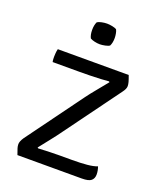

<svg xmlns="http://www.w3.org/2000/svg" viewBox="-126 -749 697 831"><g transform="rotate(20 222.0 -334.0)"><path d="M241.5 -334.5Q258 -357 279.2 -382.5Q300.5 -408 320 -432.5L317 -435.5Q305 -434 280.8 -432.8Q256.5 -431.5 229 -431Q201.5 -430.5 179.5 -430.5H59Q57.5 -436.5 57.2 -444Q57 -451.5 57 -455.5Q57 -461 57.8 -471Q58.5 -481 61 -490.5H387.5Q394.5 -472 397.2 -461.8Q400 -451.5 400 -443.5Q400 -437 396.8 -429.8Q393.5 -422.5 387.5 -414.5L203 -162.5Q186 -138.5 164 -111Q142 -83.5 124.5 -61L127.5 -58Q153.5 -59.5 181.2 -60.2Q209 -61 227 -61H282Q322.5 -61 351.5 -63.8Q380.5 -66.5 398 -73.5Q401 -65.5 402.8 -56Q404.5 -46.5 404.5 -38Q404.5 -20 393 -10Q381.5 0 349.5 0H53.5Q46.5 -19 43.8 -28Q41 -37 41 -46Q41 -52 43.8 -59.5Q46.5 -67 53.5 -77.5ZM172 -620Q172 -642.5 179.5 -657.5Q186.5 -662 199.5 -664.8Q212.5 -667.5 224 -667.5Q234.5 -667.5 248.5 -664.8Q262.5 -662 268.5 -657.5Q272 -651 274 -640.2Q276 -629.5 276 -620Q276 -597.5 268.5 -583Q263 -578.5 248.8 -575.5Q234.5 -572.5 224 -572.5Q212.5 -572.5 199.5 -575.5Q186.5 -578.5 179.5 -583Q172 -597.5 172 -620Z"/></g></svg>

Font: Signika
Style: Regular
Weight: 300
Designer: Anna Giedry
Foundry: Anna Giedry
Version: Version 2.000